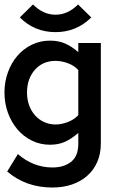

<svg xmlns="http://www.w3.org/2000/svg" viewBox="-21 -648 587 861"><path d="M431.2 -4.9Q431.2 42 415 78.6Q398.9 115.2 369.9 140.6Q340.8 166 301.5 179.4Q262.2 192.9 213.9 192.9Q95.2 192.9 11.2 121.1L59.1 43Q128.9 103 213.9 103Q266.1 103 298.1 77.4Q330.1 51.8 330.1 -2.9V-51.8Q298.8 -24.9 270 -12Q241.2 1 203.1 1Q159.2 1 121.6 -17.6Q84 -36.1 56.9 -68.1Q29.8 -100.1 14.4 -142.6Q-1 -185.1 -1 -232.9Q-1 -280.8 14.4 -323.5Q29.8 -366.2 56.9 -397.7Q84 -429.2 121.6 -447.5Q159.2 -465.8 203.1 -465.8Q241.2 -465.8 271 -452.9Q300.8 -439.9 330.1 -414.1V-455.1H431.2ZM330.1 -334Q312 -354 283.4 -364.5Q254.9 -375 228 -375Q170.9 -375 135.5 -335Q100.1 -294.9 100.1 -232.9Q100.1 -202.1 109.6 -176Q119.1 -149.9 136 -130.9Q152.8 -111.8 176.5 -100.8Q200.2 -89.8 228 -89.8Q254.9 -89.8 283.4 -100.8Q312 -111.8 330.1 -131.8ZM388.2 -569.8Q321.8 -503.9 228 -503.9Q133.8 -503.9 67.9 -569.8L127 -627.9Q172.9 -582 228 -582Q283.2 -582 329.1 -627.9Z"/></svg>

Font: Anonymous Pro
Style: Bold
Weight: 700
Monospace: yes
Designer: Mark Simonson
Version: Version 1.003